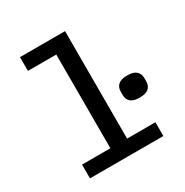

<svg xmlns="http://www.w3.org/2000/svg" viewBox="-169 -878 979 1015"><g transform="rotate(-30 320.0 -370.0)"><path d="M91 -84H264V-656H91V-740H366V-84H539V0H91ZM461 -295V-316Q461 -342 478 -357.5Q495 -373 533 -373Q571 -373 588 -357.5Q605 -342 605 -316V-295Q605 -269 588 -253.5Q571 -238 533 -238Q495 -238 478 -253.5Q461 -269 461 -295Z"/></g></svg>

Font: Writer Medium
Style: Regular
Weight: 500
Monospace: yes
Designer: Mike Abbink, Paul van der Laan, Pieter van Rosmalen
Foundry: Bold Monday
Version: Version 2.001 2020